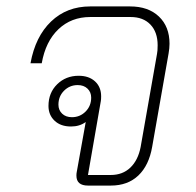

<svg xmlns="http://www.w3.org/2000/svg" viewBox="-20 -578 609 598"><path d="M508 -442Q508 -428 505 -411L454 -121Q444 -63 411 -31.5Q378 0 325 0H254Q218 0 218 -31Q218 -38 219 -42L247 -198Q228 -184 201 -184Q169 -184 150 -202Q131 -220 131 -248Q131 -289 158 -315.5Q185 -342 225 -342Q257 -342 276 -324.5Q295 -307 295 -278Q295 -268 294 -263L254 -33H325Q362 -33 386 -56Q410 -79 418 -120L469 -410Q471 -419 471 -437Q471 -478 448.5 -501.5Q426 -525 387 -525H261Q202 -525 162 -487Q122 -449 110 -381H75Q90 -464 139 -511Q188 -558 261 -558H385Q442 -558 475 -526.5Q508 -495 508 -442ZM264 -274Q264 -291 252.5 -302Q241 -313 222 -313Q197 -313 179.5 -295.5Q162 -278 162 -252Q162 -235 173.5 -224Q185 -213 204 -213Q229 -213 246.5 -230.5Q264 -248 264 -274Z"/></svg>

Font: Bai Jamjuree ExtraLight
Style: Italic
Weight: 275
Italic angle: -10°
Version: Version 1.000; ttfautohint (v1.6)